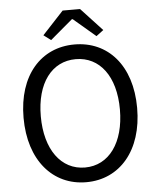

<svg xmlns="http://www.w3.org/2000/svg" viewBox="-62 -989 865 1054"><g transform="rotate(-5 371.0 -462.0)"><path d="M371 13C555 13 684 -134 684 -369C684 -604 555 -746 371 -746C187 -746 58 -604 58 -369C58 -134 187 13 371 13ZM371 -68C239 -68 153 -186 153 -369C153 -552 239 -665 371 -665C503 -665 589 -552 589 -369C589 -186 503 -68 371 -68ZM246 -781 369 -885H374L496 -781L536 -811L419 -937H323L206 -811Z"/></g></svg>

Font: Noto Sans Mono CJK SC
Style: Regular
Weight: 400
Designer: Ryoko NISHIZUKA 西塚涼子 (kana, bopomofo & ideographs); Paul D. Hunt (Latin, Greek & Cyrillic); Sandoll Communications 산돌커뮤니
Foundry: Adobe
Version: Version 2.004;hotconv 1.0.118;makeotfexe 2.5.65603